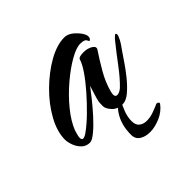

<svg xmlns="http://www.w3.org/2000/svg" viewBox="-112 -362 574 574"><g transform="rotate(-45 175.0 -75.0)"><path d="M64 11Q48 11 37.5 0.5Q27 -10 22 -24Q17 -38 17 -48Q17 -82 38 -120Q59 -158 92.5 -191Q126 -224 163 -245Q200 -266 232 -266Q255 -266 278 -235Q280 -232 282.5 -227Q285 -222 285 -217Q285 -208 278 -205Q277 -204 273.5 -211.5Q270 -219 252 -219Q235 -219 207 -203Q179 -187 148.5 -161Q118 -135 93.5 -105Q69 -75 58 -47Q56 -40 54 -33Q52 -26 52 -21Q52 -12 58 -12Q64 -12 74 -19Q95 -34 118 -56.5Q141 -79 162.5 -103.5Q184 -128 199 -150Q214 -172 218 -186Q220 -194 241 -194Q258 -194 270 -186.5Q282 -179 276 -170Q258 -143 241 -113.5Q224 -84 216 -54Q215 -50 214.5 -47Q214 -44 214 -42Q214 -32 222 -32Q231 -32 242 -41Q263 -61 286.5 -92.5Q310 -124 335 -155Q344 -165 347 -165Q350 -165 350 -160Q350 -156 348 -152Q344 -142 337 -131.5Q330 -121 324 -113Q319 -106 307 -88Q295 -70 279 -50Q263 -30 246 -15.5Q229 -1 214 -1Q193 -1 180.5 -14.5Q168 -28 168 -39Q168 -53 169 -58Q171 -68 175.5 -82Q180 -96 184 -109Q176 -98 160 -78Q144 -58 125.5 -37.5Q107 -17 90 -3Q73 11 64 11ZM213 116Q194 116 180.5 107.5Q167 99 167 81Q167 42 183.5 14Q200 -14 217 -14L219 -13Q211 -1 204 17.5Q197 36 197 53Q197 70 206.5 77.5Q216 85 230 85Q245 85 260 79.5Q275 74 286 69H288Q291 69 293.5 71.5Q296 74 294 77Q280 96 257 106Q234 116 213 116Z"/></g></svg>

Font: The Nautigal
Style: Bold
Weight: 700
Designer: Robert E. Leuschke
Foundry: Robert E. Leuschke
Version: Version 1.100; ttfautohint (v1.8.3)